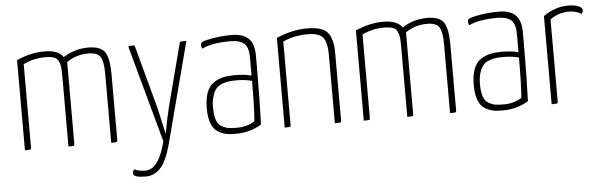

<svg xmlns="http://www.w3.org/2000/svg" viewBox="-46 -664 3164 1011"><g transform="rotate(-5 1535.5 -158.5)"><path d="M444 -510Q512 -510 533.5 -475.5Q555 -441 555 -361V-11Q555 -3 551 -1.5Q547 0 522 0V-367Q522 -429 506.5 -454Q491 -479 442 -479Q380 -479 328 -444V-11Q328 -3 324 -1.5Q320 0 296 0V-368Q296 -402 294.5 -417.5Q293 -433 285.5 -450Q278 -467 260.5 -473Q243 -479 213 -479Q155 -479 99 -453V-11Q99 -3 94.5 -1.5Q90 0 66 0V-477Q142 -510 212 -510Q289 -510 312 -471Q374 -510 444 -510Z M658 -488Q655 -497 659 -498.5Q663 -500 689 -500L781 -160L812 -21Q824 -91 841 -161L926 -488Q928 -497 932.5 -498.5Q937 -500 963 -500L823 34Q800 120 767 156.5Q734 193 688 193Q622 193 622 171Q622 157 631 150Q655 162 688 162Q760 162 796 16Z M1038 -470Q1038 -482 1044 -486Q1062 -495 1108 -502.5Q1154 -510 1203 -510Q1262 -510 1291.5 -482Q1321 -454 1321 -389V-325Q1321 -160 1316 -27Q1255 10 1183 10Q1152 11 1130 6.5Q1108 2 1085.5 -11.5Q1063 -25 1051 -56.5Q1039 -88 1039 -136Q1039 -187 1052 -221Q1065 -255 1090 -271Q1115 -287 1140.5 -292.5Q1166 -298 1200 -298Q1255 -298 1289 -288V-383Q1289 -439 1265 -458.5Q1241 -478 1195 -478Q1095 -478 1043 -452Q1038 -461 1038 -470ZM1289 -260Q1255 -270 1209 -270Q1184 -270 1167.5 -268Q1151 -266 1131 -258.5Q1111 -251 1099.5 -237Q1088 -223 1080 -198Q1072 -173 1072 -137Q1072 -97 1081 -72Q1090 -47 1109 -36.5Q1128 -26 1144.5 -23.5Q1161 -21 1190 -21Q1219 -21 1245.5 -29.5Q1272 -38 1283 -48Q1289 -123 1289 -260Z M1439 -474Q1522 -510 1603 -510Q1682 -510 1710 -476.5Q1738 -443 1738 -369V-11Q1738 -3 1733.5 -1.5Q1729 0 1704 0V-362Q1704 -426 1683.5 -452.5Q1663 -479 1603 -479Q1528 -479 1471 -452V-11Q1471 -3 1467 -1.5Q1463 0 1439 0Z M2235 -510Q2303 -510 2324.5 -475.5Q2346 -441 2346 -361V-11Q2346 -3 2342 -1.5Q2338 0 2313 0V-367Q2313 -429 2297.5 -454Q2282 -479 2233 -479Q2171 -479 2119 -444V-11Q2119 -3 2115 -1.5Q2111 0 2087 0V-368Q2087 -402 2085.5 -417.5Q2084 -433 2076.5 -450Q2069 -467 2051.5 -473Q2034 -479 2004 -479Q1946 -479 1890 -453V-11Q1890 -3 1885.5 -1.5Q1881 0 1857 0V-477Q1933 -510 2003 -510Q2080 -510 2103 -471Q2165 -510 2235 -510Z M2449 -470Q2449 -482 2455 -486Q2473 -495 2519 -502.5Q2565 -510 2614 -510Q2673 -510 2702.5 -482Q2732 -454 2732 -389V-325Q2732 -160 2727 -27Q2666 10 2594 10Q2563 11 2541 6.5Q2519 2 2496.5 -11.5Q2474 -25 2462 -56.5Q2450 -88 2450 -136Q2450 -187 2463 -221Q2476 -255 2501 -271Q2526 -287 2551.5 -292.5Q2577 -298 2611 -298Q2666 -298 2700 -288V-383Q2700 -439 2676 -458.5Q2652 -478 2606 -478Q2506 -478 2454 -452Q2449 -461 2449 -470ZM2700 -260Q2666 -270 2620 -270Q2595 -270 2578.5 -268Q2562 -266 2542 -258.5Q2522 -251 2510.5 -237Q2499 -223 2491 -198Q2483 -173 2483 -137Q2483 -97 2492 -72Q2501 -47 2520 -36.5Q2539 -26 2555.5 -23.5Q2572 -21 2601 -21Q2630 -21 2656.5 -29.5Q2683 -38 2694 -48Q2700 -123 2700 -260Z M2850 -466Q2912 -510 2981 -510Q3015 -510 3035.5 -501.5Q3056 -493 3056 -481Q3056 -467 3049 -460Q3019 -478 2985 -478Q2926 -478 2883 -445V-11Q2883 -3 2878 -1.5Q2873 0 2850 0Z"/></g></svg>

Font: Yanone Kaffeesatz Thin
Style: Regular
Weight: 250
Designer: Yanone (Cyrillic: Daniel Pouzeot)
Foundry: Yanone
Version: Version 1.003;PS 001.003;hotconv 1.0.88;makeotf.lib2.5.64775